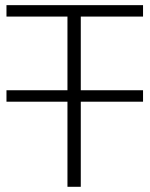

<svg xmlns="http://www.w3.org/2000/svg" viewBox="-20 -718 575 738"><path d="M239.3 -371.1V-654.3H4.9V-698.2H529.8V-654.3H290.5V-371.1H529.8V-327.1H290.5V0H239.3V-327.1H4.9V-371.1Z"/></svg>

Font: Voltera Light
Style: Light
Weight: 300
Designer: Bernd Montag
Version: Version 1.301